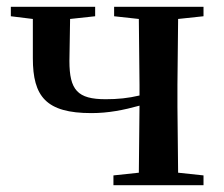

<svg xmlns="http://www.w3.org/2000/svg" viewBox="-20 -547 661 567"><path d="M317 -499 390 -491 392 -296V-265C358 -257 328 -254 292 -254C209 -254 185 -281 185 -367L187 -491L261 -499V-527H12V-499L77 -491V-375C77 -262 116 -213 250 -213C300 -213 345 -222 392 -235L390 -37L315 -29V0H581V-29L506 -37L504 -232V-296L506 -491L581 -499V-527H317Z"/></svg>

Font: Noto Serif CJK SC SemiBold
Style: Regular
Weight: 600
Designer: Ryoko NISHIZUKA 西塚涼子 (kana & ideographs); Frank Grießhammer (Latin, Greek & Cyrillic); Wenlong ZHANG 张文龙 (bopomofo); San
Foundry: Adobe
Version: Version 2.001;hotconv 1.1.0;makeotfexe 2.6.0